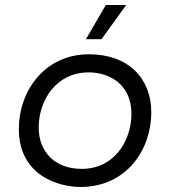

<svg xmlns="http://www.w3.org/2000/svg" viewBox="-20 -740 677 764"><path d="M300 4C484 4 582 -145 582 -293C582 -428 491 -524 334 -524C157 -524 55 -377 55 -227C55 -38 218 4 300 4ZM305 -68C201 -68 134 -133 134 -233C134 -340 203 -452 333 -452C414 -452 503 -406 503 -287C503 -181 436 -68 305 -68ZM384 -584 482 -720H401L322 -584Z"/></svg>

Font: Fixel Display
Style: Italic
Weight: 400
Italic angle: -10°
Designer: AlfaBravo + MacPaw
Foundry: Kyrylo Tkachov, Marchela Mozhyna, Serhii Makarenko, Maria Weinstein, Zakhar Kryvoshyya
Version: Version 1.210;Glyphs 3.2 (3217)